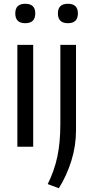

<svg xmlns="http://www.w3.org/2000/svg" viewBox="-20 -778 493 1018"><path d="M114 -655Q61 -655 61 -707Q61 -758 114 -758Q167 -758 167 -707Q167 -655 114 -655ZM72 -540H156V0H72ZM233 198Q268 128 284 53Q300 -22 300 -122V-540H383V-86Q383 -5 358.5 74Q334 153 292 220ZM340 -655Q287 -655 287 -707Q287 -758 340 -758Q393 -758 393 -707Q393 -655 340 -655Z"/></svg>

Font: Encode Sans Narrow
Style: Regular
Weight: 400
Designer: Pablo Impallari, Andres Torresi
Foundry: Pablo Impallari, Andres Torresi
Version: Version 1.000; ttfautohint (v1.00) -l 8 -r 50 -G 200 -x 14 -